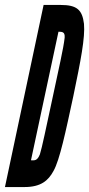

<svg xmlns="http://www.w3.org/2000/svg" viewBox="-44 -755 360 775"><path d="M55 0C121 0 151 -26 172 -65C197 -109 221 -223 252 -367C282 -511 300 -603 295 -659C288 -715 267 -735 201 -735H132L-24 0ZM192 -627C204 -626 219 -629 217 -603C212 -558 195 -487 163 -336C144 -248 125 -156 117 -132C106 -104 94 -108 81 -108Z"/></svg>

Font: League Gothic Condensed Italic
Style: Regular
Weight: 400
Width: 3
Designer: Tyler Finck
Foundry: The League of Moveable Type
Version: Version 1.001;PS 001.001;hotconv 1.0.56;makeotf.lib2.0.21325